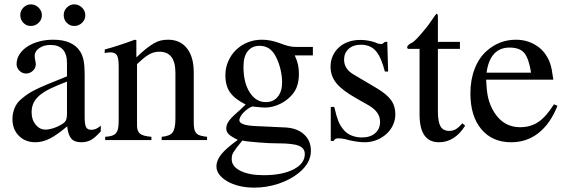

<svg xmlns="http://www.w3.org/2000/svg" viewBox="-20 -642 2595 880"><path d="M442 -40Q416 -11 397 -0.5Q378 10 352 10Q321 10 306.5 -7Q292 -24 288 -63Q242 -24 208.5 -7Q175 10 142 10Q96 10 66.5 -19.5Q37 -49 37 -97Q37 -122 46.5 -145.5Q56 -169 73 -184Q89 -198 103 -208Q117 -218 138.5 -229Q160 -240 194.5 -254.5Q229 -269 287 -292V-353Q287 -436 211 -436Q181 -436 160 -421.5Q139 -407 139 -387Q139 -376 142 -363Q143 -358 143.5 -354Q144 -350 144 -347Q144 -330 130.5 -317.5Q117 -305 99 -305Q82 -305 69 -318Q56 -331 56 -348Q56 -372 69 -392.5Q82 -413 104.5 -428Q127 -443 158 -451.5Q189 -460 224 -460Q314 -460 348 -405Q359 -387 363.5 -363Q368 -339 368 -300V-105Q368 -72 374.5 -59.5Q381 -47 398 -47Q409 -47 419 -51Q429 -55 442 -66ZM287 -268Q242 -251 211 -236Q180 -221 161 -204.5Q142 -188 133.5 -169.5Q125 -151 125 -129V-125Q125 -93 143.5 -70.5Q162 -48 188 -48Q204 -48 223.5 -54Q243 -60 261 -71Q277 -80 282 -90Q287 -100 287 -123ZM121 -622Q142 -622 157 -607Q172 -592 172 -572Q172 -552 157 -537.5Q142 -523 121 -523Q101 -523 87 -537.5Q73 -552 73 -573Q73 -593 87.5 -607.5Q102 -622 121 -622ZM320 -622Q341 -622 356 -607Q371 -592 371 -572Q371 -552 356 -537.5Q341 -523 320 -523Q300 -523 286 -537.5Q272 -552 272 -573Q272 -593 286.5 -607.5Q301 -622 320 -622Z M460 -415Q481 -421 498 -426Q515 -431 531 -436.5Q547 -442 563.5 -447.5Q580 -453 598 -460L605 -458V-379Q630 -403 649.5 -418.5Q669 -434 685.5 -443.5Q702 -453 717.5 -456.5Q733 -460 750 -460Q806 -460 837 -420.5Q868 -381 868 -310V-81Q868 -63 870.5 -51Q873 -39 880 -31.5Q887 -24 899 -20.5Q911 -17 929 -15V0H721V-15Q758 -18 771 -35Q784 -52 784 -99V-308Q784 -405 711 -405Q699 -405 688 -402.5Q677 -400 665 -393.5Q653 -387 639.5 -376Q626 -365 608 -348V-67Q608 -40 622 -29Q636 -18 674 -15V0H462V-15Q481 -16 493 -20Q505 -24 512 -32.5Q519 -41 521.5 -55Q524 -69 524 -90V-338Q524 -375 516 -388.5Q508 -402 487 -402Q468 -402 460 -398Z M1331 -388Q1342 -364 1346 -345Q1350 -326 1350 -304Q1350 -266 1338.5 -239Q1327 -212 1302 -191Q1279 -171 1250.5 -160Q1222 -149 1194 -149Q1184 -149 1156 -152Q1154 -152 1149 -152.5Q1144 -153 1137 -154Q1127 -151 1116.5 -143.5Q1106 -136 1097 -127Q1088 -118 1082.5 -108Q1077 -98 1077 -91Q1077 -67 1155 -64L1284 -58Q1340 -56 1372.5 -27Q1405 2 1405 49Q1405 105 1350 150Q1311 182 1256.5 200Q1202 218 1145 218Q1109 218 1077.5 210.5Q1046 203 1022.5 189.5Q999 176 985.5 158.5Q972 141 972 121Q972 93 994 65.5Q1016 38 1070 -1Q1039 -16 1028 -27Q1017 -38 1017 -54Q1017 -69 1027.5 -85Q1038 -101 1063 -123Q1068 -127 1080 -138Q1092 -149 1106 -163Q1056 -188 1034.5 -218.5Q1013 -249 1013 -297Q1013 -331 1026 -361Q1039 -391 1061.5 -413Q1084 -435 1114.5 -447.5Q1145 -460 1180 -460Q1219 -460 1260 -445L1282 -437Q1297 -432 1309.5 -429.5Q1322 -427 1337 -427H1414V-388ZM1091 2Q1075 21 1065.5 33.5Q1056 46 1050.5 55Q1045 64 1043.5 71.5Q1042 79 1042 88Q1042 121 1082 141Q1122 161 1188 161Q1273 161 1325 134.5Q1377 108 1377 64Q1377 37 1349.5 26Q1322 15 1253 15Q1235 15 1212 14Q1189 13 1166 11Q1143 9 1123 7Q1103 5 1091 2ZM1096 -335Q1096 -263 1124.5 -218.5Q1153 -174 1198 -174Q1233 -174 1253 -198.5Q1273 -223 1273 -265Q1273 -294 1265 -326.5Q1257 -359 1243 -385Q1218 -432 1170 -432Q1135 -432 1115.5 -407.5Q1096 -383 1096 -338Z M1744 -314Q1727 -381 1702 -409Q1677 -437 1634 -437Q1599 -437 1578 -418Q1557 -399 1557 -369Q1557 -326 1600 -301L1708 -237Q1753 -210 1772.5 -183Q1792 -156 1792 -118Q1792 -92 1781 -68.5Q1770 -45 1750.5 -27.5Q1731 -10 1705.5 0Q1680 10 1651 10Q1637 10 1618 7.5Q1599 5 1578 0Q1561 -5 1550 -6.5Q1539 -8 1532 -8Q1523 -8 1518.5 -6Q1514 -4 1509 4H1496V-152H1512Q1522 -109 1530.5 -87.5Q1539 -66 1555 -47Q1569 -30 1591 -21Q1613 -12 1639 -12Q1677 -12 1699.5 -31.5Q1722 -51 1722 -84Q1722 -129 1670 -159L1612 -192Q1548 -228 1521.5 -261Q1495 -294 1495 -336Q1495 -363 1505 -385.5Q1515 -408 1533 -424.5Q1551 -441 1576 -450Q1601 -459 1631 -459Q1668 -459 1701 -447Q1709 -443 1716 -441.5Q1723 -440 1728 -440Q1731 -440 1733 -441.5Q1735 -443 1742 -448L1744 -450H1755L1759 -314Z M2088 -418H1987V-132Q1987 -84 1999 -63Q2011 -42 2039 -42Q2056 -42 2069.5 -50Q2083 -58 2099 -77L2112 -66Q2064 10 1992 10Q1903 10 1903 -117V-418H1850Q1846 -421 1846 -425Q1846 -433 1863 -444Q1869 -445 1879.5 -454.5Q1890 -464 1903 -478.5Q1916 -493 1931 -511.5Q1946 -530 1960 -551Q1965 -559 1970 -565.5Q1975 -572 1980 -579Q1987 -579 1987 -566V-450H2088Z M2535 -157Q2503 -76 2449 -33Q2395 10 2323 10Q2236 10 2186 -50Q2136 -110 2136 -214Q2136 -276 2155.5 -326.5Q2175 -377 2210 -408Q2268 -460 2345 -460Q2384 -460 2417 -445Q2450 -430 2473 -403Q2482 -391 2489 -379Q2496 -367 2501 -352.5Q2506 -338 2509.5 -319.5Q2513 -301 2516 -277H2208Q2210 -231 2215.5 -202.5Q2221 -174 2235 -145Q2279 -59 2364 -59Q2412 -59 2447.5 -83Q2483 -107 2519 -164ZM2414 -309Q2404 -374 2383 -399Q2362 -424 2316 -424Q2226 -424 2210 -309Z"/></svg>

Font: Klingon pIqaD vaHbo'
Style: Regular
Weight: 400
Width: 0
Designer: Mike Neff (qa'vaj)
Foundry: Mike Neff and Michael Everson
Version: Version 2.003